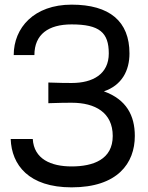

<svg xmlns="http://www.w3.org/2000/svg" viewBox="-20 -792 638 826"><path d="M288 14C486 14 560 -90 560 -207C560 -295 524 -364 427 -399C504 -425 537 -488 537 -562C537 -700 452 -772 288 -772C127 -772 39 -673 39 -555H128C128 -644 188 -687 288 -687C408 -687 448 -652 448 -562C448 -473 379 -435 289 -435C277 -435 231 -435 188 -437V-348C231 -350 277 -350 289 -350C389 -350 465 -308 465 -207C465 -106 381 -76 288 -76C199 -76 126 -108 121 -194H26C30 -82 104 14 288 14Z"/></svg>

Font: Hibana 45 SubMedium
Style: Regular
Weight: 500
Width: 6
Designer: pygmalion
Foundry: ybstudio
Version: Version 2021.007;FEAKit 1.0